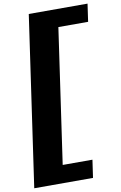

<svg xmlns="http://www.w3.org/2000/svg" viewBox="-116 -923 786 1246"><g transform="rotate(-10 277.0 -300.0)"><path d="M166.3 -860 4.9 260H392.1L409 143H213L340.7 -743H536.7L553.5 -860Z"/></g></svg>

Font: Blink
Style: WideObl
Weight: 400
Designer: Mew Too
Foundry: Cannot Into Space Fonts
Version: Version 001.000